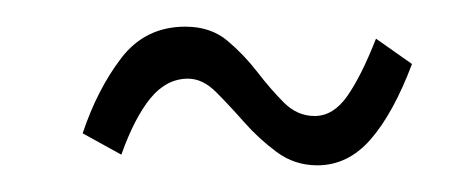

<svg xmlns="http://www.w3.org/2000/svg" viewBox="-20 -392 353 144"><path d="M218 -268Q201 -268 187.5 -278Q174 -288 163 -300.5Q152 -313 142 -323Q132 -333 121 -333Q105 -333 93 -318.5Q81 -304 71 -276L42 -292Q53 -325 71 -348.5Q89 -372 119 -372Q138 -372 150.5 -361.5Q163 -351 173 -338Q183 -325 193 -315Q203 -305 216 -305Q230 -305 240.5 -320Q251 -335 262 -363L289 -344Q275 -307 258 -287.5Q241 -268 218 -268Z"/></svg>

Font: Inconsolata ExtraCondensed Light
Style: Regular
Weight: 300
Width: 2
Monospace: yes
Designer: Raph Levien, Cyreal, Brenton Simpson
Foundry: Raph Levien, Cyreal, Google
Version: Version 3.100; ttfautohint (v1.8.4.7-5d5b)